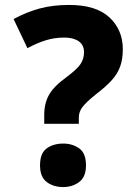

<svg xmlns="http://www.w3.org/2000/svg" viewBox="-20 -744 540 777"><path d="M260 -724Q369 -724 423 -673.5Q477 -623 477 -545Q477 -504 466 -474Q455 -444 431 -418Q407 -392 369 -363Q328 -330 313.5 -310.5Q299 -291 299 -269V-243H159V-279Q159 -326 178.5 -360.5Q198 -395 248 -431Q292 -464 306 -485Q320 -506 320 -533Q320 -562 298.5 -577Q277 -592 240 -592Q201 -592 165.5 -581Q130 -570 91 -549L35 -667Q87 -695 140 -709.5Q193 -724 260 -724ZM236 13Q196 13 169 -7.5Q142 -28 142 -75Q142 -124 169 -143.5Q196 -163 236 -163Q273 -163 300.5 -143.5Q328 -124 328 -75Q328 -28 300.5 -7.5Q273 13 236 13Z"/></svg>

Font: Noto Sans Tamil ExtraBold
Style: Regular
Weight: 800
Designer: Jelle Bosma - Monotype Design Team
Foundry: Monotype Imaging Inc.
Version: Version 2.004; ttfautohint (v1.8.4.7-5d5b)